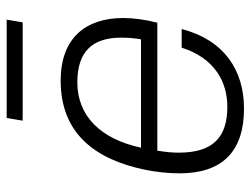

<svg xmlns="http://www.w3.org/2000/svg" viewBox="-108 -632 752 576"><g transform="rotate(-90 268.0 -344.0)"><path d="M194 -652H489L497 -700H202ZM230 12C346 12 436 -48 469 -175H413C381 -74 308 -38 236 -38C145 -38 98 -80 98 -184C98 -203 100 -224 104 -248H488C497 -284 502 -319 502 -350C502 -463 442 -538 314 -538C156 -538 78 -435 47 -286C40 -252 36 -216 36 -181C36 -55 100 12 230 12ZM113 -297C139 -419 209 -488 309 -488C402 -488 443 -442 443 -357C443 -339 442 -319 438 -297Z"/></g></svg>

Font: Archivo ExtraLight
Style: Italic
Weight: 200
Italic angle: -10°
Designer: Hector Gatti
Foundry: Omnibus-Type
Version: Version 2.001